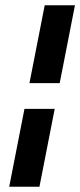

<svg xmlns="http://www.w3.org/2000/svg" viewBox="-20 -640 305 730"><path d="M15 70H130L188 -226H73ZM92 -324H207L265 -620H150Z"/></svg>

Font: Charger EcoBold
Style: Obl
Weight: 1000
Designer: Jasper
Foundry: Cannot Into Space Fonts
Version: Version 1.1